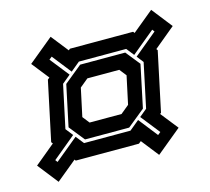

<svg xmlns="http://www.w3.org/2000/svg" viewBox="-138 -716 895 819"><g transform="rotate(-15 309.5 -307.0)"><path d="M24 -4 -47 -94.5 42.5 -168.5 37 -175.5 92.5 -437 101 -444 41 -520 151 -610.5 211 -534.5 217.5 -540H496.5L501.5 -533.5L595 -610.5L666 -520L573 -443L577.5 -437L522 -175.5L517 -171.5L578 -94.5L468 -4L407.5 -81L397 -72.5H118L114 -78ZM217 -214H358L395 -244.5L421.5 -368L397.5 -398.5H256.5L219.5 -368L193 -244.5ZM41.5 -87 143.5 -171 171.5 -135.5H376.5L419.5 -171L485.5 -87L498 -97L431.5 -181L465 -208.5L506.5 -404L483.5 -433.5L585 -517.5L577.5 -527.5L475.5 -443.5L449 -477H240L199.5 -443.5L133.5 -527.5L121 -517.5L187.5 -433.5L150.5 -403L110 -213.5L135.5 -181L34 -97ZM179.5 -149.5 125 -217.5 163.5 -399 242 -463H441L491.5 -400L452 -212.5L374.5 -149.5Z"/></g></svg>

Font: Tourney Thin
Style: Italic
Weight: 100
Italic angle: -12°
Designer: Tyler Finck
Foundry: Etcetera Type Co
Version: Version 1.015